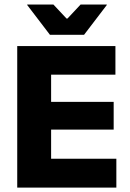

<svg xmlns="http://www.w3.org/2000/svg" viewBox="-20 -847 586 867"><path d="M57.8 0V-639H210.8V0ZM103.3 0V-130.3H505.4V0ZM147.5 -261.7V-386.9H493.3V-261.7ZM103.1 -509.9V-639H501.2V-509.9ZM205.4 -690 102.9 -824.3V-826.5H221.2L280.4 -763.3H284.7L343.9 -826.5H462.2V-824.3L359.7 -690Z"/></svg>

Font: Anek Latin Medium
Style: Regular
Weight: 500
Designer: Yesha Goshar
Foundry: Ek Type
Version: Version 1.003